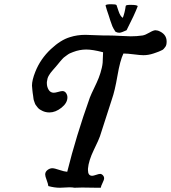

<svg xmlns="http://www.w3.org/2000/svg" viewBox="-20 -881 796 894"><path d="M565.4 -853.5Q566.4 -858.4 587.9 -858.4Q621.1 -858.4 621.1 -851.6Q606.4 -812.5 569.3 -740.2Q544.9 -728.5 535.2 -728.5Q526.4 -728.5 517.6 -733.4Q507.8 -748 503.4 -758.3Q499 -768.6 493.7 -785.2Q488.3 -801.8 486.3 -808.6Q476.6 -835.9 471.7 -854.5V-855.5Q471.7 -861.3 498 -861.3Q519.5 -861.3 522.5 -857.4Q523.4 -855.5 531.7 -830.1Q540 -804.7 551.8 -797.9Q561.5 -823.2 565.4 -853.5ZM446.3 -71.3Q453.1 -71.3 459 -64.9Q464.8 -58.6 464.8 -50.8Q464.8 -43.9 457.5 -29.3Q450.2 -14.6 449.2 -6.8H432.6Q421.9 -6.8 398.4 -7.3Q375 -7.8 362.3 -7.8Q338.9 -7.8 326.2 -6.8Q318.4 -8.8 302.7 -8.8Q295.9 -8.8 281.2 -7.8Q266.6 -6.8 258.8 -6.8Q233.4 -6.8 205.1 -14.6Q204.1 -24.4 197.3 -42.5Q190.4 -60.5 190.4 -68.4Q190.4 -81.1 201.2 -89.4Q211.9 -97.7 223.6 -97.7Q233.4 -97.7 256.3 -89.8Q279.3 -82 293 -81.1Q334 -246.1 398.4 -426.8Q405.3 -444.3 418.5 -471.2Q431.6 -498 439.9 -519Q448.2 -540 454.1 -565.4Q457 -578.1 458 -588.9Q459 -599.6 459 -613.8Q459 -627.9 460 -637.7Q411.1 -650.4 381.8 -650.4Q350.6 -650.4 320.3 -638.7Q311.5 -635.7 304.7 -632.3Q297.9 -628.9 291 -623.5Q284.2 -618.2 279.8 -615.2Q275.4 -612.3 268.6 -604.5Q261.7 -596.7 259.3 -593.8Q256.8 -590.8 248.5 -580.6Q240.2 -570.3 237.3 -567.4Q235.4 -565.4 226.6 -555.2Q217.8 -544.9 215.3 -541.5Q212.9 -538.1 208 -530.3Q203.1 -522.5 201.2 -515.1Q199.2 -507.8 198.2 -499V-493.2Q198.2 -476.6 206.5 -462.9Q214.8 -449.2 230.5 -449.2Q237.3 -449.2 251 -453.1Q264.6 -457 270.5 -457Q281.2 -457 287.6 -447.8Q293.9 -438.5 293.9 -427.7Q293.9 -401.4 266.1 -379.4Q238.3 -357.4 210 -357.4Q188.5 -357.4 170.9 -368.2Q165 -371.1 160.6 -375Q156.2 -378.9 152.8 -383.8Q149.4 -388.7 146.5 -392.1Q143.6 -395.5 141.6 -402.3Q139.6 -409.2 138.2 -412.1Q136.7 -415 135.7 -423.3Q134.8 -431.6 134.3 -434.6Q133.8 -437.5 132.3 -447.8Q130.9 -458 130.9 -460Q128.9 -475.6 128.9 -482.4Q128.9 -507.8 144.5 -546.9Q168 -606.4 216.8 -652.3Q262.7 -695.3 305.7 -708Q338.9 -718.8 377.9 -718.8Q390.6 -718.8 418.9 -717.3Q447.3 -715.8 463.9 -715.8H485.4Q505.9 -715.8 539.1 -713.9Q572.3 -711.9 588.9 -711.9Q616.2 -711.9 643.6 -715.8Q656.2 -717.8 675.3 -729Q694.3 -740.2 704.1 -740.2Q708 -740.2 715.8 -738.3Q755.9 -723.6 755.9 -687.5Q755.9 -679.7 754.4 -672.9Q752.9 -666 748.5 -661.1Q744.1 -656.2 741.7 -652.8Q739.3 -649.4 731 -646Q722.7 -642.6 720.2 -641.1Q717.8 -639.6 707 -636.2Q696.3 -632.8 694.3 -631.8Q670.9 -624 647.5 -624Q633.8 -624 603.5 -627.9Q573.2 -631.8 554.7 -631.8Q539.1 -599.6 526.9 -528.3Q514.6 -457 501 -418.9Q452.1 -265.6 445.3 -246.1Q441.4 -233.4 417 -183.1Q392.6 -132.8 389.6 -95.7Q389.6 -93.8 389.6 -91.8Q389.6 -89.8 389.6 -88.9Q389.6 -62.5 409.2 -62.5Q415 -62.5 427.7 -66.9Q440.4 -71.3 446.3 -71.3Z"/></svg>

Font: Essays1743
Style: Italic
Weight: 500
Italic angle: -10°
Designer: Based on the typeface in a 1743 English translation of the essays of Montaigne.  PostScript/TrueType font designed by Jo
Version: Version 002.100